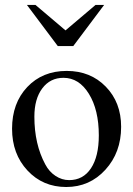

<svg xmlns="http://www.w3.org/2000/svg" viewBox="-20 -747 540 777"><path d="M250 -460Q346.2 -460 408.2 -396.2Q470.2 -332.5 470.2 -233.9Q470.2 -129.9 406.5 -60.1Q342.8 9.8 248 9.8Q153.3 9.8 91.1 -57.1Q28.8 -124 28.8 -226.1Q28.8 -329.6 90.3 -394.8Q151.9 -460 250 -460ZM236.8 -432.1Q183.1 -432.1 151.1 -389.4Q119.1 -346.7 119.1 -274.9Q119.1 -163.6 163.1 -82Q178.7 -52.2 204.6 -35.2Q230.5 -18.1 259.8 -18.1Q316.4 -18.1 348.1 -65.9Q379.9 -113.8 379.9 -199.2Q379.9 -302.2 339.8 -367.2Q299.8 -432.1 236.8 -432.1ZM401.4 -727.1 276.4 -560.5H213.9L88.9 -727.1H123.5L245.1 -624L366.7 -727.1Z"/></svg>

Font: Accordance
Style: Regular
Weight: 400
Version: Version 1.1 (build May 11, 2018) Miklal Software Solutions, 